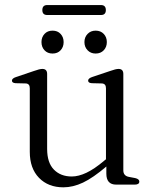

<svg xmlns="http://www.w3.org/2000/svg" viewBox="-20 -750 628 780"><path d="M101 -133V-391.5Q101 -410 85 -411L43.5 -412Q28.5 -413 28.5 -422.5Q28.5 -431.5 45 -437L117.5 -461.5Q141 -470 152 -470Q171.5 -470 171.5 -449.5V-145Q171.5 -89 199 -61Q226.5 -33 271.5 -33Q299 -33 331.2 -48.2Q363.5 -63.5 402.5 -96.5L410.5 -103V-391.5Q410.5 -410 394 -411L353 -412Q338 -413 338 -422.5Q338 -431.5 354 -437L427 -461.5Q450.5 -470 461.5 -470Q481 -470 481 -449.5V-58Q481 -36 503 -31.5L529.5 -26.5Q546 -22.5 546 -12.5Q546 0 527.5 0H452Q412 0 412 -44.5V-73.5Q358 -27.5 317.2 -8.2Q276.5 11 237.5 11Q176 11 138.5 -27.5Q101 -66 101 -133ZM193.5 -532.5Q173 -532.5 160.8 -545.8Q148.5 -559 148.5 -579Q148.5 -599 160.8 -612.2Q173 -625.5 193.5 -625.5Q214 -625.5 226.2 -612.2Q238.5 -599 238.5 -579Q238.5 -559 226.2 -545.8Q214 -532.5 193.5 -532.5ZM368.5 -532.5Q348.5 -532.5 335.8 -545.8Q323 -559 323 -579Q323 -599 335.8 -612.2Q348.5 -625.5 368.5 -625.5Q389 -625.5 401.5 -612.2Q414 -599 414 -579Q414 -559 401.5 -545.8Q389 -532.5 368.5 -532.5ZM152 -709Q152 -729.5 172 -729.5H390Q410 -729.5 410 -709Q410 -689 390 -689H172Q152 -689 152 -709Z"/></svg>

Font: Fraunces 9pt Light
Style: Regular
Weight: 300
Version: Version 1.000;[0bf87f6ff]